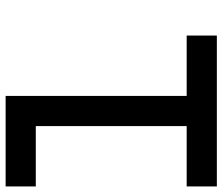

<svg xmlns="http://www.w3.org/2000/svg" viewBox="-76 -742 818 707"><g transform="rotate(-90 333.5 -389.0)"><path d="M333.3 -111.1H555.6V0H0V-111.1H222.2V-666.7H0V-777.8H333.3Z"/></g></svg>

Font: Pixeloid Sans
Style: Regular
Weight: 400
Designer: GGBotNet
Foundry: GGBotNet
Version: 0.5